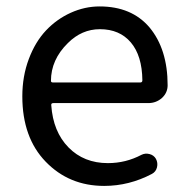

<svg xmlns="http://www.w3.org/2000/svg" viewBox="-20 -577 594 609"><path d="M310.5 12.7Q199.2 12.7 125 -64Q50.8 -140.6 50.8 -271.5Q50.8 -335 71.3 -389.6Q91.8 -444.3 126 -480.5Q160.2 -516.6 204.6 -536.6Q249 -556.6 295.9 -556.6Q397.5 -556.6 454.1 -490.2Q511.7 -420.9 511.7 -306.6Q511.7 -283.2 494.1 -266.6Q475.6 -250 450.2 -250H149.4Q141.6 -250 142.6 -243.2Q148.4 -159.2 197.3 -109.4Q246.1 -59.6 322.3 -59.6Q378.9 -59.6 428.7 -85.9Q440.4 -91.8 454.1 -88.4Q467.8 -85 474.6 -73.2Q481.4 -60.5 478 -46.4Q474.6 -32.2 461.9 -25.4Q389.6 12.7 310.5 12.7ZM141.6 -320.3Q141.6 -315.4 148.4 -315.4H424.8Q431.6 -315.4 431.6 -322.3Q431.6 -322.3 431.6 -322.3Q430.7 -400.4 395 -442.4Q359.4 -484.4 296.9 -484.4Q239.3 -484.4 195.3 -440.4Q141.6 -387.7 141.6 -320.3Z"/></svg>

Font: Gen Jyuu Gothic Regular
Style: Regular
Weight: 400
Designer: [Source Han Sans]
Ryoko NISHIZUKA  (kana & ideographs); Paul D. Hunt (Latin, Greek & Cyrillic); Wenlong ZHANG  (bopomofo
Version: Version 1.002.20150607